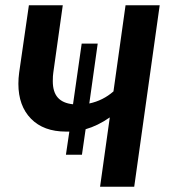

<svg xmlns="http://www.w3.org/2000/svg" viewBox="-20 -711 649 731"><path d="M588 -691 491 0H361L398 -264Q352 -232 306 -219L292 -122H231L244 -210H231Q146 -210 98 -259Q50 -308 50 -392Q50 -413 53 -435L90 -691H219L183 -435Q181 -423 181 -402Q181 -361 200 -339.5Q219 -318 258 -314L291 -545H352L320 -317Q372 -328 412 -363L458 -691Z"/></svg>

Font: FiraGO Medium
Style: Italic
Weight: 500
Italic angle: -8°
Designer: bBox Type GmbH
Foundry: bBox Type GmbH
Version: Version 1.001